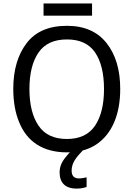

<svg xmlns="http://www.w3.org/2000/svg" viewBox="-20 -875 775 1115"><path d="M396 116.2C396 74.7 417.5 43 460 0L458 -0.5C487.8 -8.3 515.1 -20 539.1 -36.1C630.9 -97.2 678.2 -211.4 678.2 -357.9C678.2 -468.8 651.9 -557.6 599.1 -624.5C546.4 -691.4 469.7 -725.1 369.1 -725.1C263.7 -725.1 185.5 -691.4 134.3 -624C83 -556.6 57.1 -468.3 57.1 -358.9C57.1 -285.2 68.4 -220.2 91.3 -165C136.2 -54.2 228 9.8 368.2 9.8C374 9.8 379.9 9.8 385.7 9.3C376 19.5 366.2 31.2 356 44.4C335.9 70.3 326.2 97.2 326.2 126C326.2 184.6 357.4 220.2 424.3 220.2C449.7 220.2 465.8 216.3 482.9 210.9V154.8C473.6 156.2 458 161.1 438 161.1C410.2 161.1 396 146 396 116.2ZM150.9 -357.9C150.9 -448.2 168.5 -518.6 203.6 -569.8C238.3 -620.6 293.5 -646 369.1 -646C443.8 -646 498 -620.6 532.7 -569.8C566.9 -518.6 584 -448.2 584 -357.9C584 -268.1 566.9 -197.3 532.2 -145.5C497.6 -93.8 442.9 -67.9 368.2 -67.9C293.5 -67.9 238.3 -93.8 203.6 -145.5C168.5 -197.3 150.9 -268.1 150.9 -357.9ZM232.9 -855V-784.2H514.6V-855Z"/></svg>

Font: Avrile Sans
Style: Regular
Weight: 400
Designer: Monotype Design Team, Google (font), Stefan Peev (BGR Cyrillic), Cristiano Sobral (main changes)
Foundry: The Avrile Sans Project Authors
Version: Version 3.110